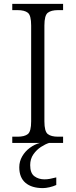

<svg xmlns="http://www.w3.org/2000/svg" viewBox="-20 -734 388 986"><path d="M43 0V-32H70Q106 -32 123 -45.5Q140 -59 140 -111V-603Q140 -655 123 -668.5Q106 -682 70 -682H43V-714H304V-682H278Q243 -682 225.5 -668.5Q208 -655 208 -603V-111Q208 -59 225.5 -45.5Q243 -32 278 -32H304V0ZM200 232Q143 232 111 205Q79 178 79 125Q79 95 94 69Q109 43 133.5 25Q158 7 185 0H232Q213 6 190.5 20.5Q168 35 151.5 58.5Q135 82 135 114Q135 155 156.5 171Q178 187 208 187Q222 187 236 184.5Q250 182 269 177V216Q254 223 234.5 227.5Q215 232 200 232Z"/></svg>

Font: Noto Serif Tamil Light
Style: Regular
Weight: 300
Designer: Indian Type Foundry, Tom Grace, and the Monotype Design Team
Foundry: Monotype Imaging Inc.
Version: Version 2.004; ttfautohint (v1.8.4.7-5d5b)